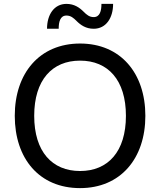

<svg xmlns="http://www.w3.org/2000/svg" viewBox="-20 -956 824 988"><path d="M222 -808H282C282 -844 290 -876 322 -876C344 -876 358 -864 374 -848C395 -827 422 -808 462 -808C526 -808 562 -864 562 -936H502C502 -900 494 -868 462 -868C440 -868 426 -880 410 -896C389 -917 362 -936 322 -936C258 -936 222 -880 222 -808ZM56 -360C56 -140 182 12 392 12C600 12 728 -140 728 -360C728 -580 600 -732 392 -732C184 -732 56 -580 56 -360ZM156 -360C156 -544 248 -644 392 -644C536 -644 628 -544 628 -360C628 -176 536 -76 392 -76C248 -76 156 -176 156 -360Z"/></svg>

Font: Kufam Arabic Latin Roman Normal
Style: Regular
Weight: 400
Designer: Wael Morcos & Artur Schmal
Version: Version 1.200;PS 001.200;hotconv 1.0.88;makeotf.lib2.5.64775